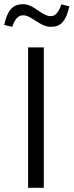

<svg xmlns="http://www.w3.org/2000/svg" viewBox="-66 -896 351 916"><path d="M68 -670V0H143V-670ZM-46 -777 -8 -768C7 -808 21 -823 45 -823C85 -823 124 -768 176 -768C225 -768 248 -794 265 -866L227 -875C212 -834 198 -819 175 -819C134 -819 96 -876 45 -876C-6 -876 -30 -848 -46 -777Z"/></svg>

Font: LT Wave Text Light
Style: Regular
Weight: 300
Designer: Daniel Lyons
Version: Version 2.5 (Glyphs App)